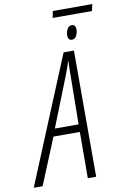

<svg xmlns="http://www.w3.org/2000/svg" viewBox="-169 -1014 706 1074"><g transform="rotate(-10 183.5 -477.5)"><path d="M-66.9 0 229 -716.8H287.6V0H240.2L241.2 -262.7H91.3L-16.6 0ZM106.9 -305.7H241.7L245.1 -585Q245.1 -607.4 245.6 -627.2Q246.1 -647 247.6 -662.6H245.1Q240.7 -647.5 233.9 -628.4Q227.1 -609.4 217.3 -584.5ZM202.1 -917 210 -955.1H434.1L425.3 -917ZM288.1 -778.3Q265.1 -778.3 265.1 -807.6Q265.1 -825.2 274.2 -842Q283.2 -858.9 300.3 -858.9Q322.3 -858.9 322.3 -830.1Q322.3 -813 313.7 -795.7Q305.2 -778.3 288.1 -778.3Z"/></g></svg>

Font: Open Sans Condensed Light
Style: Italic
Weight: 300
Width: 3
Italic angle: -12°
Designer: Monotype Design Team
Foundry: Monotype Imaging Inc.
Version: Version 3.000; ttfautohint (v1.8.4)